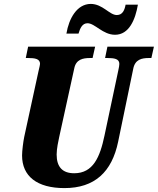

<svg xmlns="http://www.w3.org/2000/svg" viewBox="-20 -953 808 983"><path d="M569 -775C641 -775 673 -853 686 -929H623C618 -902 608 -876 578 -876C540 -876 506 -933 444 -933C374 -932 333 -859 320 -781H382C390 -808 401 -834 428 -834C466 -834 506 -775 569 -775ZM310 10C464 10 553 -72 585 -228L662 -600C671 -649 706 -656 743 -656H755L768 -714H530L518 -656H529C565 -656 591 -652 591 -626C591 -620 589 -606 586 -594L515 -259C492 -149 457 -66 360 -66C300 -66 270 -98 270 -162C270 -192 279 -232 283 -251L360 -602C369 -649 404 -656 442 -656H454L467 -714H124L112 -656H123C159 -656 185 -652 185 -626C185 -620 182 -611 177 -588L104 -252C99 -228 93 -181 93 -157C93 -51 169 10 310 10Z"/></svg>

Font: Noto Serif Condensed Black
Style: Italic
Weight: 900
Width: 3
Italic angle: -12°
Designer: Monotype Design Team
Foundry: Monotype Imaging Inc.
Version: Version 2.013